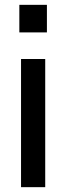

<svg xmlns="http://www.w3.org/2000/svg" viewBox="-20 -774 274 794"><path d="M167 0H67V-530H167ZM174 -640H60V-754H174Z"/></svg>

Font: Tanohe Sans Medium
Style: Regular
Weight: 500
Designer: Village Type and Design LLC
Foundry: Cooper Hewitt Smithsonian Design Museum
Version: Version 1.00;September 29, 2021;FontCreator 13.0.0.2655 64-b